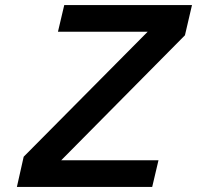

<svg xmlns="http://www.w3.org/2000/svg" viewBox="-20 -742 782 762"><path d="M584 0 609 -106H223L714 -602L742 -722H235L210 -616H566L74 -120L47 0Z"/></svg>

Font: Perun SemiBold Italic
Style: Regular
Weight: 400
Italic angle: -12°
Foundry: Copyright (c) Stefan Peev, Context Ltd, 2016
Version: Version 1.026